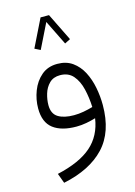

<svg xmlns="http://www.w3.org/2000/svg" viewBox="-125 -641 680 966"><g transform="rotate(-15 215.0 -158.0)"><path d="M300.8 -431.2 271.5 -416.5 208 -545.4 144.5 -416.5 115.2 -431.2 186 -575.2H230ZM374.5 -68.8Q374.5 71.8 300 150.9Q225.6 230 85.4 259.3L66.4 208Q185.1 181.2 245.8 127.9Q306.6 74.7 319.8 -14.2Q297.4 -7.3 271 -2.4Q244.6 2.4 219.2 2.4Q141.1 2.4 98.4 -30.3Q55.7 -63 55.7 -135.3Q55.7 -182.1 72.8 -226.3Q89.8 -270.5 123.3 -299.1Q156.7 -327.6 206.1 -327.6Q252.9 -327.6 285.2 -304.4Q317.4 -281.2 337.2 -243.2Q356.9 -205.1 365.7 -159.4Q374.5 -113.8 374.5 -68.8ZM221.7 -56.2Q246.6 -56.2 272 -60.8Q297.4 -65.4 320.8 -72.3Q318.8 -121.6 308.1 -166.7Q297.4 -211.9 272.7 -240.5Q248 -269 205.1 -269Q169.9 -269 148.9 -248Q127.9 -227.1 118.9 -196.8Q109.9 -166.5 109.9 -138.2Q109.9 -93.3 139.9 -74.7Q169.9 -56.2 221.7 -56.2Z"/></g></svg>

Font: Vazirmatn RD UI FD ExtraLight
Style: Regular
Weight: 200
Designer: Saber Rastikerdar
Foundry: Saber Rastikerdar
Version: Version 33.003